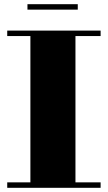

<svg xmlns="http://www.w3.org/2000/svg" viewBox="-20 -896 514 916"><path d="M14.5 0V-26H125V-724H14.5V-750H460V-724H340V-26H460V0ZM111 -850V-876H351V-850Z"/></svg>

Font: Bodoni Moda 9pt Black
Style: Regular
Weight: 900
Designer: Owen Earl
Foundry: indestructible type
Version: Version 2.005